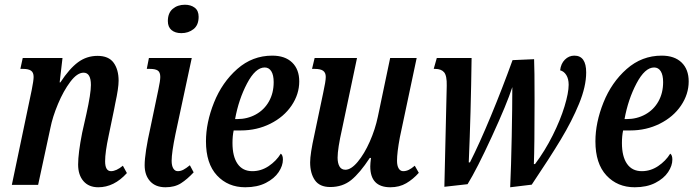

<svg xmlns="http://www.w3.org/2000/svg" viewBox="-20 -781 2929 811"><path d="M310 -86Q310 -134 327 -220L345 -300Q364 -386 364 -422Q364 -474 333 -474Q306 -474 277 -435.5Q248 -397 225 -342Q202 -287 193 -241L141 0H30L114 -401Q122 -441 122 -456Q122 -475 111 -482.5Q100 -490 78 -490H66L76 -536H244L232 -433H235Q273 -491 309.5 -518Q346 -545 392 -545Q439 -545 460 -516Q481 -487 481 -440Q481 -409 467 -345L462 -319L439 -208Q424 -138 424 -100Q424 -58 449 -58Q471 -58 499 -81L516 -50Q462 10 395 10Q355 10 332.5 -16Q310 -42 310 -86Z M689 -692Q689 -726 709.5 -743.5Q730 -761 761 -761Q786 -761 802.5 -748.5Q819 -736 819 -710Q819 -675 797.5 -658Q776 -641 746 -641Q720 -641 704.5 -654Q689 -667 689 -692ZM591 -83Q591 -134 616 -245L649 -403Q657 -440 657 -456Q657 -476 646.5 -483Q636 -490 614 -490H600L609 -536H790L721 -214Q705 -136 705 -102Q705 -81 712 -69.5Q719 -58 731 -58Q743 -58 754.5 -64Q766 -70 782 -83L798 -53Q771 -24 744.5 -7Q718 10 679 10Q637 10 614 -15.5Q591 -41 591 -83Z M850 -184Q850 -263 884 -348Q918 -433 982 -489.5Q1046 -546 1130 -546Q1184 -546 1214 -517Q1244 -488 1244 -437Q1244 -383 1211.5 -335Q1179 -287 1122 -258.5Q1065 -230 997 -230H967Q962 -207 962 -177Q962 -120 983.5 -89Q1005 -58 1046 -58Q1083 -58 1115 -79.5Q1147 -101 1166 -132Q1175 -126 1175 -107Q1175 -81 1157 -54Q1139 -27 1103 -8.5Q1067 10 1016 10Q943 10 896.5 -40Q850 -90 850 -184ZM982 -278Q1025 -278 1060.5 -297.5Q1096 -317 1116 -352.5Q1136 -388 1136 -434Q1136 -464 1126 -480Q1116 -496 1098 -496Q1059 -496 1023.5 -428.5Q988 -361 973 -278Z M1544 -78Q1544 -90 1547 -114H1542Q1500 -50 1463.5 -20.5Q1427 9 1375 9Q1330 9 1310 -20Q1290 -49 1290 -95Q1290 -131 1308 -212L1345 -388Q1356 -438 1356 -456Q1356 -474 1345 -482Q1334 -490 1310 -490H1298L1309 -536H1488L1425 -237Q1406 -153 1406 -115Q1406 -92 1414 -78Q1422 -64 1439 -64Q1463 -64 1491 -97.5Q1519 -131 1542 -183Q1565 -235 1576 -288L1628 -536H1740L1669 -201Q1657 -137 1657 -102Q1657 -81 1664 -69.5Q1671 -58 1683 -58Q1695 -58 1706.5 -63.5Q1718 -69 1732 -81L1749 -51Q1725 -24 1696 -7Q1667 10 1629 10Q1544 10 1544 -78Z M2144 -413Q2121 -342 2057.5 -204Q1994 -66 1955 -3L1857 8L1867 -419Q1868 -461 1856 -475.5Q1844 -490 1818 -490H1812L1825 -536H1972Q1969 -303 1960 -95H1965Q2005 -174 2053.5 -291Q2102 -408 2145 -527L2236 -531Q2238 -491 2238 -355Q2238 -162 2235 -88H2240Q2282 -144 2314.5 -209Q2347 -274 2364.5 -331.5Q2382 -389 2382 -423Q2382 -448 2372 -464Q2362 -480 2346 -484Q2349 -512 2366 -529Q2383 -546 2406 -546Q2456 -546 2456 -475Q2456 -416 2426 -343Q2396 -270 2349 -192Q2302 -114 2226 -1L2135 10Q2139 -77 2141.5 -204Q2144 -331 2144 -413Z M2495 -184Q2495 -263 2529 -348Q2563 -433 2627 -489.5Q2691 -546 2775 -546Q2829 -546 2859 -517Q2889 -488 2889 -437Q2889 -383 2856.5 -335Q2824 -287 2767 -258.5Q2710 -230 2642 -230H2612Q2607 -207 2607 -177Q2607 -120 2628.5 -89Q2650 -58 2691 -58Q2728 -58 2760 -79.5Q2792 -101 2811 -132Q2820 -126 2820 -107Q2820 -81 2802 -54Q2784 -27 2748 -8.5Q2712 10 2661 10Q2588 10 2541.5 -40Q2495 -90 2495 -184ZM2627 -278Q2670 -278 2705.5 -297.5Q2741 -317 2761 -352.5Q2781 -388 2781 -434Q2781 -464 2771 -480Q2761 -496 2743 -496Q2704 -496 2668.5 -428.5Q2633 -361 2618 -278Z"/></svg>

Font: Noto Serif CondSemiBold
Style: Italic
Weight: 600
Width: 3
Italic angle: -12°
Designer: Monotype Design Team
Foundry: Monotype Imaging Inc.
Version: Version 1.001